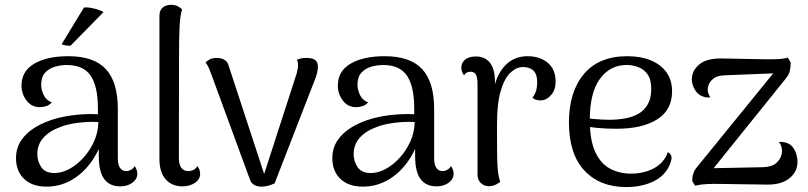

<svg xmlns="http://www.w3.org/2000/svg" viewBox="-20 -750 3297 783"><path d="M470.2 10Q427.4 10 405.2 -19.7Q382.9 -49.4 382.9 -113.6V-202.8L401.5 -194Q384.5 -133.6 350.3 -87.1Q316.2 -40.6 270 -14.8Q223.8 11.1 169.8 11.1Q111.2 11.1 78.2 -20.5Q45.3 -52.2 45.3 -104.8Q45.3 -146.3 66.7 -177.9Q88.1 -209.5 125.6 -231.9Q163.2 -254.2 210.6 -267.3Q252.8 -278.3 297.2 -282.3Q341.5 -286.2 379.2 -284V-309.5Q379.2 -397 349.9 -441Q320.6 -484.9 252.1 -484.9Q227.7 -484.9 203.3 -477.7Q178.9 -470.5 163.4 -453.1Q147.9 -435.8 147.9 -403.9Q147.9 -384.5 157.9 -362.9Q167.8 -341.4 191 -332.6Q182.2 -321.7 168.9 -317.3Q155.6 -312.9 142.8 -312.9Q108.3 -312.9 88 -340.2Q67.7 -367.5 67.7 -400.5Q67.7 -460 119.7 -490.4Q171.8 -520.8 259 -520.8Q362.9 -520.8 411.7 -468.1Q460.5 -415.4 460.5 -305.4V-105.2Q460.5 -52.2 496.2 -52.2Q503.8 -52.2 513.7 -57.3Q523.5 -62.5 529.1 -72.7Q535 -64.8 537.5 -56.6Q539.9 -48.4 539.9 -41.5Q539.9 -19.5 519.8 -4.8Q499.7 10 470.2 10ZM206.2 -44.5Q235.5 -45.5 266 -62.7Q296.5 -80 322.3 -109.2Q348.2 -138.3 364.4 -175.2Q380.5 -212.2 381.1 -252.4Q357.8 -254 329.4 -252.2Q301.1 -250.5 274 -245.5Q246.8 -240.5 226 -232Q182.1 -216.3 157.2 -188.5Q132.2 -160.7 132.2 -121.5Q132.2 -91.7 149 -67.4Q165.8 -43.2 206.2 -44.5ZM402 -700.5 267.5 -563.5Q259.2 -563.4 247.5 -564.8Q235.7 -566.3 231.8 -570.3L322.4 -719.5Q335.2 -720.9 351.4 -717.8Q367.7 -714.7 381.8 -710.1Q395.9 -705.5 402 -700.5Z M725.1 10Q680.2 10 655.2 -19.3Q630.2 -48.7 630.2 -100.7V-685.7Q630.2 -707.3 643.2 -718.8Q656.3 -730.3 676.8 -730.3Q694.5 -730.3 705.8 -723.9Q717.2 -717.5 722.5 -712.2Q714.4 -684.1 712.2 -638.9Q710.1 -593.7 710.1 -516.6L709.5 -105.2Q709.5 -79.7 719.3 -65.9Q729.2 -52.2 747.8 -52.2Q758.5 -52.2 769.2 -57.3Q779.8 -62.5 784.8 -72.7Q791.2 -64.8 793.7 -56.6Q796.2 -48.4 796.2 -41.5Q796.2 -18.6 774.8 -4.3Q753.5 10 725.1 10Z M1045.6 11.2Q1029.7 11.2 1017 4.2Q1004.2 -2.8 998.9 -18.7L841.2 -448.5Q838.2 -457.3 832.1 -471.9Q825.9 -486.5 817.8 -494.7Q824.6 -502.5 835.8 -508.2Q847.1 -513.8 864.5 -513.8Q883.1 -513.8 896 -505.7Q908.8 -497.6 912.7 -481.4L1063.6 -21.2L1051.3 -22.2L1189.9 -450.5Q1191.9 -458.2 1193.7 -466.8Q1195.4 -475.4 1195.4 -483.1Q1195.4 -490.2 1194.5 -496.1Q1193.5 -501.9 1190.2 -505.8Q1198.8 -509.7 1207.8 -511.8Q1216.8 -513.8 1230.5 -513.8Q1254.3 -513.8 1265.6 -504.9Q1276.9 -496 1276.4 -477.4Q1276.4 -468.7 1273.9 -456.2Q1271.5 -443.6 1266.7 -431.7L1099.9 -2.3Q1071.8 11.2 1045.6 11.2Z M1760.2 10Q1717.4 10 1695.2 -19.7Q1672.9 -49.4 1672.9 -113.6V-202.8L1691.5 -194Q1674.5 -133.6 1640.3 -87.1Q1606.2 -40.6 1560 -14.8Q1513.8 11.1 1459.8 11.1Q1401.2 11.1 1368.2 -20.5Q1335.3 -52.2 1335.3 -104.8Q1335.3 -146.3 1356.7 -177.9Q1378.1 -209.5 1415.6 -231.9Q1453.2 -254.2 1500.6 -267.3Q1542.8 -278.3 1587.2 -282.3Q1631.5 -286.2 1669.2 -284V-309.5Q1669.2 -397 1639.9 -441Q1610.6 -484.9 1542.1 -484.9Q1517.7 -484.9 1493.3 -477.7Q1468.9 -470.5 1453.4 -453.1Q1437.9 -435.8 1437.9 -403.9Q1437.9 -384.5 1447.9 -362.9Q1457.8 -341.4 1481 -332.6Q1472.2 -321.7 1458.9 -317.3Q1445.6 -312.9 1432.8 -312.9Q1398.3 -312.9 1378 -340.2Q1357.7 -367.5 1357.7 -400.5Q1357.7 -460 1409.7 -490.4Q1461.8 -520.8 1549 -520.8Q1652.9 -520.8 1701.7 -468.1Q1750.5 -415.4 1750.5 -305.4V-105.2Q1750.5 -52.2 1786.2 -52.2Q1793.8 -52.2 1803.7 -57.3Q1813.5 -62.5 1819.1 -72.7Q1825 -64.8 1827.5 -56.6Q1829.9 -48.4 1829.9 -41.5Q1829.9 -19.5 1809.8 -4.8Q1789.7 10 1760.2 10ZM1496.2 -44.5Q1525.5 -45.5 1556 -62.7Q1586.5 -80 1612.3 -109.2Q1638.2 -138.3 1654.4 -175.2Q1670.5 -212.2 1671.1 -252.4Q1647.8 -254 1619.4 -252.2Q1591.1 -250.5 1564 -245.5Q1536.8 -240.5 1516 -232Q1472.1 -216.3 1447.2 -188.5Q1422.2 -160.7 1422.2 -121.5Q1422.2 -91.7 1439 -67.4Q1455.8 -43.2 1496.2 -44.5Z M1973.5 9.4Q1954.8 9.4 1941.1 -3.3Q1927.4 -16 1927.4 -38.5V-406.2Q1927.4 -434.6 1920.6 -446.1Q1913.8 -457.5 1899.2 -457.5Q1893.7 -457.5 1885.7 -455Q1877.7 -452.5 1872.7 -442.3Q1861.3 -457.5 1861.3 -474Q1861.3 -494.2 1876.9 -507Q1892.5 -519.7 1920.7 -519.7Q1959 -519.7 1979.2 -492.7Q1999.3 -465.7 1998.4 -410.8V-345L1986.4 -345.3Q1996.1 -431.8 2034 -476.3Q2071.9 -520.8 2131 -520.8Q2181.5 -520.8 2213.7 -494Q2245.9 -467.3 2245.9 -417.1Q2245.9 -384 2228.1 -363.1Q2210.3 -342.2 2187.2 -340.6Q2163.2 -340.1 2151.7 -351.3Q2164.3 -369.7 2167.5 -384.2Q2170.8 -398.7 2170.8 -414.9Q2170.8 -446.9 2155.7 -461.8Q2140.5 -476.6 2112.5 -476.6Q2086.3 -476.6 2061.8 -453.8Q2037.2 -431 2022 -379.3Q2006.8 -327.5 2006.8 -241.5Q2006.8 -182.1 2007.1 -143.1Q2007.3 -104.2 2008.5 -79.5Q2009.7 -54.9 2012.3 -38.9Q2014.9 -22.8 2020.2 -8.8Q2014.4 -3.5 2002.5 2.7Q1990.6 8.9 1973.5 9.4Z M2533.7 12.9Q2426.3 12.9 2363.3 -54.5Q2300.2 -122 2300.2 -250.8Q2300.2 -375.8 2361.4 -448.3Q2422.5 -520.8 2538.5 -520.8Q2592.2 -520.8 2633 -504.3Q2673.8 -487.8 2697.3 -456Q2720.8 -424.1 2720.8 -376.8Q2720.8 -301.8 2660.2 -263.3Q2599.7 -224.9 2493.9 -224.9Q2452.3 -224.9 2414.3 -228.5Q2376.4 -232.1 2336.8 -240.2L2338.7 -272.6Q2364 -268.5 2397.3 -265.2Q2430.5 -261.9 2463 -261.5Q2498.5 -261.5 2529.9 -267.2Q2561.3 -272.8 2585.1 -287Q2608.9 -301.1 2622.3 -325.8Q2635.8 -350.5 2635.8 -387.5Q2635.8 -426.3 2620.8 -447Q2605.9 -467.8 2582.8 -476.4Q2559.7 -485 2535.1 -485Q2467.8 -485 2426.5 -428.4Q2385.3 -371.8 2385.3 -261.3Q2385.3 -178.4 2407.4 -130.5Q2429.5 -82.5 2467.9 -62.2Q2506.3 -41.9 2553.3 -41.9Q2607.2 -41.9 2648 -64.5Q2688.9 -87 2703.3 -129.3Q2713.2 -125.3 2717.5 -114.5Q2721.7 -103.6 2711.8 -79.4Q2692.8 -33.6 2645 -10.3Q2597.2 12.9 2533.7 12.9Z M2814.6 7.2 2802.9 -12.1Q2802.9 -29.2 2807.6 -43.3Q2812.3 -57.4 2824.3 -70.9L3143.6 -463.5L3156.5 -451.7L2935.2 -442.9Q2904.8 -442 2889.3 -429.4Q2873.8 -416.8 2869.2 -401.8Q2864.5 -387.5 2867.1 -375.5Q2869.6 -363.5 2877.1 -353.5Q2871.8 -352.3 2865.8 -352.4Q2859.7 -352.5 2853.3 -354.3Q2827.2 -361.2 2814.2 -383.5Q2801.3 -405.8 2801.3 -425.5Q2801.3 -461.7 2831.7 -487.3Q2862.1 -512.9 2925.8 -511.5L3099.9 -508.3Q3130.5 -507.8 3154 -509Q3177.4 -510.2 3193.1 -515.1L3204.5 -495.2Q3204.5 -475.8 3201 -460.8Q3197.6 -445.8 3183 -427.7L2875.3 -45.6L2862 -63.5L3089.9 -68.1Q3127.5 -69 3145 -84.5Q3162.6 -100.1 3167.2 -119.6Q3170.9 -134.5 3167.5 -148.5Q3164 -162.5 3156 -170.9Q3170.7 -172.3 3180.9 -169.5Q3200.8 -164.9 3211.9 -151.1Q3223 -137.2 3227.7 -120.5Q3232.3 -103.8 3232.3 -90.8Q3232.3 -49.7 3199.8 -23.2Q3167.4 3.2 3109.2 2.8L2909.3 0Q2887.8 -0.5 2862.2 0.7Q2836.7 1.9 2814.6 7.2Z"/></svg>

Font: Arima Thin
Style: Regular
Weight: 100
Designer: Joana Correia and Natanael Gama
Foundry: NDISCOVER
Version: Version 1.101;gftools[0.9.23]